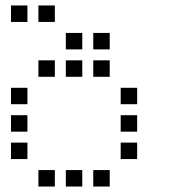

<svg xmlns="http://www.w3.org/2000/svg" viewBox="-20 -700 640 700"><path d="M21 -680Q20 -680 20 -680Q20 -680 20 -679V-621Q20 -620 20 -620Q20 -620 21 -620H79Q80 -620 80 -620Q80 -620 80 -621V-679Q80 -680 80 -680Q80 -680 79 -680ZM121 -680Q120 -680 120 -680Q120 -680 120 -679V-621Q120 -620 120 -620Q120 -620 121 -620H179Q180 -620 180 -620Q180 -620 180 -621V-679Q180 -680 180 -680Q180 -680 179 -680ZM221 -580Q220 -580 220 -580Q220 -580 220 -579V-521Q220 -520 220 -520Q220 -520 221 -520H279Q280 -520 280 -520Q280 -520 280 -521V-579Q280 -580 280 -580Q280 -580 279 -580ZM321 -580Q320 -580 320 -580Q320 -580 320 -579V-521Q320 -520 320 -520Q320 -520 321 -520H379Q380 -520 380 -520Q380 -520 380 -521V-579Q380 -580 380 -580Q380 -580 379 -580ZM121 -480Q120 -480 120 -480Q120 -480 120 -479V-421Q120 -420 120 -420Q120 -420 121 -420H179Q180 -420 180 -420Q180 -420 180 -421V-479Q180 -480 180 -480Q180 -480 179 -480ZM221 -480Q220 -480 220 -480Q220 -480 220 -479V-421Q220 -420 220 -420Q220 -420 221 -420H279Q280 -420 280 -420Q280 -420 280 -421V-479Q280 -480 280 -480Q280 -480 279 -480ZM321 -480Q320 -480 320 -480Q320 -480 320 -479V-421Q320 -420 320 -420Q320 -420 321 -420H379Q380 -420 380 -420Q380 -420 380 -421V-479Q380 -480 380 -480Q380 -480 379 -480ZM21 -380Q20 -380 20 -380Q20 -380 20 -379V-321Q20 -320 20 -320Q20 -320 21 -320H79Q80 -320 80 -320Q80 -320 80 -321V-379Q80 -380 80 -380Q80 -380 79 -380ZM421 -380Q420 -380 420 -380Q420 -380 420 -379V-321Q420 -320 420 -320Q420 -320 421 -320H479Q480 -320 480 -320Q480 -320 480 -321V-379Q480 -380 480 -380Q480 -380 479 -380ZM21 -280Q20 -280 20 -280Q20 -280 20 -279V-221Q20 -220 20 -220Q20 -220 21 -220H79Q80 -220 80 -220Q80 -220 80 -221V-279Q80 -280 80 -280Q80 -280 79 -280ZM421 -280Q420 -280 420 -280Q420 -280 420 -279V-221Q420 -220 420 -220Q420 -220 421 -220H479Q480 -220 480 -220Q480 -220 480 -221V-279Q480 -280 480 -280Q480 -280 479 -280ZM21 -180Q20 -180 20 -180Q20 -180 20 -179V-121Q20 -120 20 -120Q20 -120 21 -120H79Q80 -120 80 -120Q80 -120 80 -121V-179Q80 -180 80 -180Q80 -180 79 -180ZM421 -180Q420 -180 420 -180Q420 -180 420 -179V-121Q420 -120 420 -120Q420 -120 421 -120H479Q480 -120 480 -120Q480 -120 480 -121V-179Q480 -180 480 -180Q480 -180 479 -180ZM121 -80Q120 -80 120 -80Q120 -80 120 -79V-21Q120 -20 120 -20Q120 -20 121 -20H179Q180 -20 180 -20Q180 -20 180 -21V-79Q180 -80 180 -80Q180 -80 179 -80ZM221 -80Q220 -80 220 -80Q220 -80 220 -79V-21Q220 -20 220 -20Q220 -20 221 -20H279Q280 -20 280 -20Q280 -20 280 -21V-79Q280 -80 280 -80Q280 -80 279 -80ZM321 -80Q320 -80 320 -80Q320 -80 320 -79V-21Q320 -20 320 -20Q320 -20 321 -20H379Q380 -20 380 -20Q380 -20 380 -21V-79Q380 -80 380 -80Q380 -80 379 -80Z"/></svg>

Font: Doto Black Medium
Style: Regular
Weight: 500
Monospace: yes
Version: Version 1.000